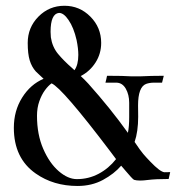

<svg xmlns="http://www.w3.org/2000/svg" viewBox="-20 -611 616 656"><path d="M245.1 24.4Q162.6 24.4 102.1 -18.1Q27.3 -70.3 27.3 -174.3Q27.3 -232.4 55.7 -277.6Q84 -322.8 128.9 -341.8Q111.3 -357.9 102.5 -366.7Q88.4 -382.3 81.5 -404.8Q74.7 -427.2 74.7 -464.4Q74.7 -517.1 111.3 -554.2Q147.9 -591.3 200.2 -591.3Q252 -591.3 288.8 -554.2Q325.7 -517.1 325.7 -464.4Q325.7 -427.7 306.6 -397.7Q287.6 -367.7 255.9 -351.1Q268.6 -339.4 281.7 -325.2Q356.9 -241.2 417 -157.2Q421.4 -178.7 421.4 -210.9V-259.8Q421.4 -287.6 409.7 -308.1Q397.9 -328.6 377 -328.6H340.3Q340.8 -330.1 341.3 -332.8Q341.8 -335.4 343.3 -340.8Q344.7 -346.2 345.7 -352.1Q402.8 -352.1 430.2 -350.1H457.5Q496.6 -352.1 539.6 -352.1L533.7 -328.6H506.3Q491.2 -328.6 479 -324.2Q451.7 -313.5 451.7 -251L452.1 -211.9Q452.1 -161.6 439.9 -126Q459.5 -96.7 469.5 -85Q479.5 -73.2 493.2 -59.1Q527.3 -23.4 542 -22.5L561.5 -22.9L556.2 0.5Q512.2 0.5 484.9 3.9Q470.2 5.9 459 5.9Q446.3 5.9 438 3.4Q435.1 2 427 -6.8Q418.9 -15.6 409.7 -26.6Q400.4 -37.6 394 -44.9Q370.1 -17.1 331.8 3.7Q293.5 24.4 245.1 24.4ZM234.4 -371.1Q247.6 -389.6 247.6 -423.3Q247.6 -445.3 241.7 -474.1Q231.9 -517.1 213.9 -543Q197.8 -566.9 181.6 -566.9Q152.8 -564 152.8 -502.4L153.8 -483.4Q158.7 -450.7 178.2 -427Q197.8 -403.3 227.1 -377.9ZM242.7 1Q282.7 1 317.1 -17.3Q351.6 -35.6 376.5 -67.4L356.4 -94.2Q192.9 -310.1 156.2 -326.2Q145 -318.4 133.5 -302.7Q122.1 -287.1 114.3 -264.9Q106.4 -242.7 106.4 -215.3Q106.4 -151.4 127.7 -102.5Q148.9 -53.7 180.4 -26.4Q211.9 1 242.7 1Z"/></svg>

Font: Quaaykop
Style: Regular
Weight: 400
Designer: Tup Wanders
Foundry: Free font, DO NOT SELL
Version: Version 1.00;July 31, 2023;FontCreator 11.5.0.2430 64-bit